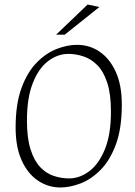

<svg xmlns="http://www.w3.org/2000/svg" viewBox="-20 -819 595 848"><path d="M247 9Q193 9 148 -21Q103 -51 76 -110Q49 -169 49 -255Q49 -360 75 -430.5Q101 -501 142.5 -543Q184 -585 231 -603Q278 -621 320 -621Q375 -621 419.5 -591Q464 -561 491 -502.5Q518 -444 518 -357Q518 -252 492 -181.5Q466 -111 424.5 -69Q383 -27 336 -9Q289 9 247 9ZM285 -31Q332 -31 374.5 -63Q417 -95 443.5 -160.5Q470 -226 470 -326Q470 -404 453.5 -454Q437 -504 409.5 -531.5Q382 -559 348.5 -570Q315 -581 282 -581Q235 -581 193 -549.5Q151 -518 125 -452.5Q99 -387 99 -286Q99 -209 115 -159Q131 -109 157.5 -81Q184 -53 217.5 -42Q251 -31 285 -31ZM228 -666 367 -799 419 -788 266 -666Z"/></svg>

Font: Ancizar Sans Thin
Style: Italic
Weight: 100
Italic angle: -4°
Designer: Cesar Puertas, Viviana Monsalve, Julian Moncada, Julian Prieto, Jose Castro, Mariel Hernandez, Felipe Aragon, Sara Alarc
Version: Version 8.100